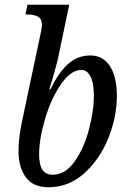

<svg xmlns="http://www.w3.org/2000/svg" viewBox="-20 -780 540 810"><path d="M58 -144Q58 -199 74 -273L147 -618Q157 -661 157 -674Q157 -700 140.5 -709.5Q124 -719 96 -719H87L96 -760H272L225 -535Q221 -516 211.5 -483.5Q202 -451 199 -439Q195 -427 192.5 -418Q190 -409 188 -403H193Q227 -474 267 -510Q307 -546 361 -546Q414 -546 443.5 -501.5Q473 -457 473 -374Q473 -288 437.5 -198.5Q402 -109 336 -49.5Q270 10 185 10Q120 10 89 -32Q58 -74 58 -144ZM376 -375Q376 -431 361.5 -458Q347 -485 323 -485Q279 -485 237.5 -425Q196 -365 170.5 -279.5Q145 -194 145 -128Q145 -86 158.5 -64.5Q172 -43 202 -43Q256 -43 295.5 -99.5Q335 -156 355.5 -234.5Q376 -313 376 -375Z"/></svg>

Font: Noto Serif Narrow
Style: Italic
Weight: 400
Width: 4
Italic angle: -12°
Designer: Monotype Design Team
Foundry: Monotype Imaging Inc.
Version: Version 1.001